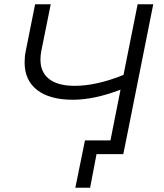

<svg xmlns="http://www.w3.org/2000/svg" viewBox="-20 -720 767 897"><path d="M569 -64 556 0H431L401 157H332L377 -64H496L543 -301Q420 -254 321 -254Q212 -254 153.5 -299.5Q95 -345 95 -428Q95 -458 100 -480L144 -700H217L173 -482Q169 -463 169 -442Q169 -382 210 -350.5Q251 -319 329 -319Q431 -319 557 -370L623 -700H696Z"/></svg>

Font: Montserrat Alternates
Style: Italic
Weight: 400
Italic angle: -11.3°
Designer: Julieta Ulanovsky
Foundry: Julieta Ulanovsky
Version: Version 7.200